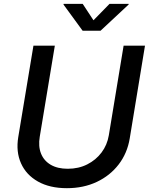

<svg xmlns="http://www.w3.org/2000/svg" viewBox="-20 -964 774 995"><path d="M326.7 11.2Q237.8 11.2 176.8 -23.2Q115.7 -57.6 88.9 -117.7Q62 -177.7 74.7 -253.9L153.3 -727.5H264.2L186 -255.4Q177.7 -205.6 192.6 -168.2Q207.5 -130.9 242.9 -110.1Q278.3 -89.4 331.1 -89.4Q387.2 -89.4 432.1 -112.1Q477.1 -134.8 506.3 -173.8Q535.6 -212.9 543.9 -262.7L620.6 -727.5H731.4L652.3 -246.6Q639.6 -169.9 595 -111.8Q550.3 -53.7 481.4 -21.2Q412.6 11.2 326.7 11.2ZM408.7 -943.8 464.4 -858.9 547.4 -943.8H647L646.5 -940.4L501 -804.7H408.2L309.1 -940.4L309.6 -943.8Z"/></svg>

Font: Inter 17pt Medium
Style: Italic
Weight: 500
Italic angle: -9.3988°
Version: Version 4.001;git-66647c0bb